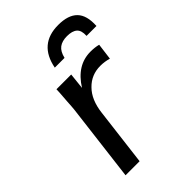

<svg xmlns="http://www.w3.org/2000/svg" viewBox="-210 -790 877 877"><g transform="rotate(-45 228.5 -351.5)"><path d="M335.9 -703.1Q399.9 -703.1 429.9 -672.6Q460 -642.1 456.1 -576.2H392.1Q394 -610.4 377.9 -624.5Q361.8 -638.7 328.1 -638.7Q295.9 -638.7 276.9 -624.3Q257.8 -609.9 250 -576.2H187Q211.4 -703.1 335.9 -703.1ZM67.9 0 114.3 -377.9Q115.2 -386.2 116 -397.9Q116.7 -409.7 117.7 -425.3L121.6 -478.5L122.6 -501H217.8L209.5 -422.9Q265.6 -512.7 354 -512.7Q382.3 -512.7 404.3 -506.8L394 -427.2Q367.2 -435.1 339.8 -435.1Q281.7 -435.1 242.2 -394.5Q201.7 -354 192.9 -278.8L158.7 0Z"/></g></svg>

Font: Ride
Style: Italic
Weight: 400
Version: Version 3.000